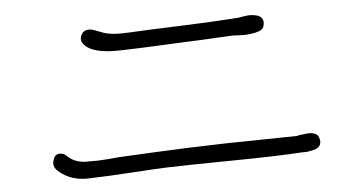

<svg xmlns="http://www.w3.org/2000/svg" viewBox="-39 -641 1078 570"><g transform="rotate(-5 500.0 -356.5)"><path d="M222.7 -535.2Q212.9 -546.9 219.2 -561Q225.6 -575.2 240.2 -576.2Q249 -578.1 269.5 -569.3Q289.1 -561.5 294.9 -560.5Q313.5 -556.6 334 -556.6Q354.5 -556.6 387.2 -558.6Q419.9 -560.5 426.8 -560.5Q513.7 -563.5 598.6 -567.4Q644.5 -570.3 682.6 -572.3Q687.5 -572.3 702.1 -575.2Q717.8 -578.1 728.5 -577.1Q739.3 -576.2 748 -573.2Q763.7 -565.4 761.7 -548.3Q759.8 -531.2 744.1 -527.3H745.1Q734.4 -523.4 718.8 -521.5Q703.1 -519.5 689.9 -520.5Q676.8 -521.5 664.1 -521.5Q580.1 -516.6 480.5 -512.7Q381.8 -507.8 333 -506.8Q247.1 -503.9 222.7 -535.2ZM897.5 -192.4Q899.4 -184.6 897.5 -179.7Q894.5 -164.1 866.2 -160.2Q857.4 -158.2 854.5 -158.2Q851.6 -158.2 841.8 -158.2Q769.5 -153.3 632.8 -151.9Q496.1 -150.4 439.5 -148.4Q410.2 -147.5 333.5 -142.6Q256.8 -137.7 213.9 -136.7Q152.3 -131.8 114.3 -167Q97.7 -181.6 105.5 -201.2Q112.3 -222.7 135.7 -214.8H136.7Q139.6 -212.9 146.5 -207Q154.3 -200.2 156.2 -199.2Q171.9 -188.5 196.3 -186.5Q220.7 -186.5 231.4 -186.5Q242.2 -186.5 267.1 -188.5Q292 -190.4 301.8 -191.4Q412.1 -197.3 509.8 -201.2Q615.2 -205.1 717.8 -206.1Q818.4 -208 831.1 -208Q835 -210 847.7 -210.9Q861.3 -212.9 869.1 -212.9Q877 -212.9 886.7 -209Q895.5 -204.1 897.5 -192.4Z"/></g></svg>

Font: irohamaru Light
Style: Regular
Weight: 200
Designer: [Source Han Sans]
Ryoko NISHIZUKA  (kana & ideographs); Paul D. Hunt (Latin, Greek & Cyrillic); Wenlong ZHANG  (bopomofo
Version: Version 1.01